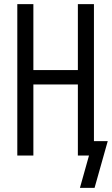

<svg xmlns="http://www.w3.org/2000/svg" viewBox="-20 -755 543 932"><path d="M368 157 412 0H358V-345H142V0H64V-735H142V-415H358V-735H436V-70H503L439 157Z"/></svg>

Font: Huly
Style: Regular
Weight: 400
Designer: Belleve Invis
Foundry: Belleve Invis
Version: Version 33.2.5; ttfautohint (v1.8.4)